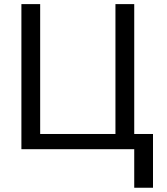

<svg xmlns="http://www.w3.org/2000/svg" viewBox="-20 -718 805 924"><path d="M83 0V-698.2H173.3V-73.2H535.6V-698.2H626V-73.2H716.3V185.5H626V0Z"/></svg>

Font: Sansation
Style: Regular
Weight: 400
Designer: Bernd Montag
Version: Version 1.301